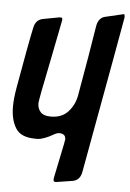

<svg xmlns="http://www.w3.org/2000/svg" viewBox="-52 -779 545 804"><g transform="rotate(5 220.0 -377.5)"><path d="M215 -15Q208 -15 205.5 -16.5Q203 -18 203 -25L204 -33L235 -183L234 -181Q237 -192 237 -196Q237 -220 210 -220Q200 -220 184 -210.5Q168 -201 151.5 -195Q135 -189 124 -188H112Q51 -188 29 -223.5Q7 -259 7 -314Q7 -347 15 -393Q47 -576 63 -651Q70 -684 99 -690Q134 -696 168 -703H176Q181 -703 181 -693L148 -526Q112 -351 112 -337Q112 -315 125 -300.5Q138 -286 168 -286Q214 -286 240 -314Q266 -342 274 -381Q308 -573 323 -670L325 -682Q332 -716 359 -722L436 -740Q440 -740 440 -726Q440 -722 320 -64Q313 -32 285 -26Z"/></g></svg>

Font: Bangerz
Style: Regular
Weight: 400
Designer: vernon adams
Foundry: Vernon Adams
Version: Version 2.10;February 7, 2025;FontCreator 13.0.0.2683 64-bit